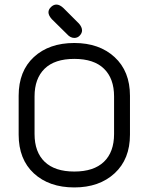

<svg xmlns="http://www.w3.org/2000/svg" viewBox="-20 -820 657 849"><path d="M329.1 -715.8 260.7 -784.2C249.7 -794.6 239.3 -799.8 229.5 -799.8C221 -799.8 213.1 -796.2 205.6 -789.1C198.1 -781.9 194.3 -774.1 194.3 -765.6C194.3 -756.5 199.2 -746.4 209 -735.4L276.4 -668.9C286.1 -657.9 296.9 -652.3 308.6 -652.3C318.4 -652.3 326.5 -655.9 333 -663.1C339.5 -670.2 342.8 -677.7 342.8 -685.5C342.8 -695.3 338.2 -705.4 329.1 -715.8ZM308.6 8.8C382.2 8.8 441.6 -12 486.8 -53.7C532.1 -95.4 554.7 -152.3 554.7 -224.6V-396.5C554.7 -468.7 532.1 -525.7 486.8 -567.4C441.6 -609 382.2 -629.9 308.6 -629.9C234.4 -629.9 174.8 -609.2 129.9 -567.9C85 -526.5 62.5 -469.4 62.5 -396.5V-224.6C62.5 -151.7 85 -94.6 129.9 -53.2C174.8 -11.9 234.4 8.8 308.6 8.8ZM308.6 -559.6C366.5 -559.6 410.3 -545.1 439.9 -516.1C469.6 -487.1 484.4 -446.3 484.4 -393.6V-227.5C484.4 -174.2 469.4 -133.1 439.5 -104.5C409.5 -75.8 365.9 -61.5 308.6 -61.5C251.3 -61.5 207.7 -75.8 177.7 -104.5C147.8 -133.1 132.8 -174.2 132.8 -227.5V-393.6C132.8 -446.3 147.6 -487.1 177.2 -516.1C206.9 -545.1 250.7 -559.6 308.6 -559.6Z"/></svg>

Font: Jura
Style: DemiBold
Weight: 600
Version: Version 2.5.1